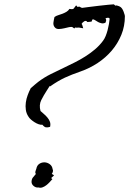

<svg xmlns="http://www.w3.org/2000/svg" viewBox="-20 -906 605 900"><path d="M565.4 -830.1Q565.4 -783.2 548.8 -742.7Q532.2 -702.1 503.9 -668.9Q475.6 -635.7 438 -610.8Q400.4 -585.9 358.4 -571.3Q335.9 -563.5 318.4 -556.6Q300.8 -549.8 284.2 -542Q267.6 -534.2 251 -524.4Q234.4 -514.6 214.8 -501L212.9 -502.9Q209 -498 206.1 -492.2Q203.1 -486.3 199.2 -481.4Q184.6 -459 173.3 -436.5Q162.1 -414.1 169.9 -385.7Q178.7 -377.9 187.5 -370.1Q196.3 -362.3 203.1 -354Q210 -345.7 213.9 -335.4Q217.8 -325.2 214.8 -311.5Q203.1 -307.6 195.3 -309.1Q187.5 -310.5 178.7 -321.3Q170.9 -320.3 161.1 -323.7Q151.4 -327.1 142.1 -333Q132.8 -338.9 125 -345.7Q117.2 -352.5 113.3 -359.4Q103.5 -374 101.1 -391.1Q98.6 -408.2 101.1 -425.8Q103.5 -443.4 109.9 -460.4Q116.2 -477.5 124 -492.2V-493.2Q125 -493.2 126 -494.1Q133.8 -501 141.6 -507.8Q149.4 -514.6 158.2 -521.5Q186.5 -543 217.8 -558.6Q249 -574.2 280.3 -588.9Q304.7 -600.6 330.1 -613.3Q355.5 -626 379.4 -641.1Q403.3 -656.2 424.8 -674.3Q446.3 -692.4 462.9 -714.8Q469.7 -723.6 475.1 -736.8Q480.5 -750 484.4 -764.6Q488.3 -779.3 490.7 -793.5Q493.2 -807.6 494.1 -818.4Q491.2 -823.2 485.4 -822.8Q479.5 -822.3 474.6 -820.3Q478.5 -813.5 477.5 -809.1Q476.6 -804.7 474.6 -799.8Q464.8 -794.9 456.1 -796.9Q447.3 -798.8 439.9 -802.7Q432.6 -806.6 426.3 -811Q419.9 -815.4 415 -815.4Q413.1 -815.4 411.6 -811Q410.2 -806.6 409.2 -804.7L389.6 -802.7Q383.8 -811.5 375 -806.2Q366.2 -800.8 362.3 -793.9L365.2 -790L370.1 -773.4L352.5 -776.4Q347.7 -777.3 342.8 -776.4Q337.9 -775.4 333 -777.3L328.1 -772.5Q326.2 -774.4 324.2 -775.4Q322.3 -776.4 320.3 -778.3Q315.4 -781.2 304.2 -778.8Q293 -776.4 280.8 -773.4Q268.6 -770.5 256.3 -770Q244.1 -769.5 237.3 -777.3Q228.5 -787.1 230.5 -800.8Q232.4 -814.5 235.4 -826.2Q243.2 -832 253.4 -835Q263.7 -837.9 273.4 -841.8Q283.2 -845.7 291.5 -850.6Q299.8 -855.5 305.7 -864.3Q321.3 -861.3 325.2 -865.7Q329.1 -870.1 336.9 -880.9L343.8 -873L344.7 -874Q352.5 -876 356 -873Q359.4 -870.1 365.2 -869.1Q372.1 -870.1 395 -873Q418 -876 442.9 -878.9Q467.8 -881.8 488.8 -883.8Q509.8 -885.7 513.7 -885.7L521.5 -878.9L523.4 -880.9Q542 -877.9 549.8 -868.7Q557.6 -859.4 562.5 -841.8Q563.5 -838.9 564.5 -835.9Q565.4 -833 565.4 -830.1ZM219.7 -71.3 225.6 -66.4Q219.7 -59.6 212.4 -51.8Q205.1 -43.9 196.8 -37.6Q188.5 -31.2 179.2 -27.8Q169.9 -24.4 160.2 -27.3Q148.4 -25.4 137.7 -34.2Q127 -43 127.9 -55.7Q128.9 -68.4 135.3 -75.2Q141.6 -82 148.4 -90.8L145.5 -94.7Q145.5 -102.5 147 -105.5Q148.4 -108.4 150.4 -115.2Q153.3 -130.9 164.6 -138.2Q175.8 -145.5 189 -145Q202.1 -144.5 213.4 -136.2Q224.6 -127.9 226.6 -113.3Q229.5 -108.4 228 -102.1Q226.6 -95.7 222.7 -90.8Q225.6 -88.9 228.5 -87.4Q231.4 -85.9 233.4 -84Z"/></svg>

Font: Homemade Apple
Style: Regular
Weight: 400
Designer: Font Diner, Inc
Foundry: Font Diner, Inc
Version: Version 1.000